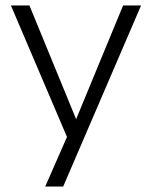

<svg xmlns="http://www.w3.org/2000/svg" viewBox="-20 -505 557 705"><path d="M146 180 232 -16V12L20 -485H88L272 -37H247L432 -485H498L212 180Z"/></svg>

Font: Nunito Sans 12pt Light
Style: Regular
Weight: 300
Designer: Vernon Adams
Foundry: Vernon Adams
Version: Version 3.101;gftools[0.9.27]